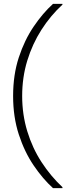

<svg xmlns="http://www.w3.org/2000/svg" viewBox="-20 -831 386 996"><path d="M255 145Q202 97 154.5 27Q107 -43 77.5 -133.5Q48 -224 48 -333Q48 -443 77.5 -533Q107 -623 154.5 -693Q202 -763 255 -811H304V-807Q242 -750 195 -676.5Q148 -603 121.5 -516.5Q95 -430 95 -333Q95 -237 121.5 -150Q148 -63 195.5 10Q243 83 304 140V145Z"/></svg>

Font: DM Sans 18pt ExtraLight
Style: Regular
Weight: 250
Designer: Colophon Foundry, Jonny Pinhorn
Foundry: Colophon Foundry
Version: Version 4.004;gftools[0.9.30]